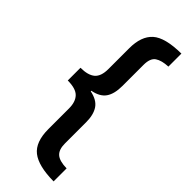

<svg xmlns="http://www.w3.org/2000/svg" viewBox="-288 -748 939 939"><g transform="rotate(45 182.0 -278.0)"><path d="M330 164Q224 163 177.5 126.5Q131 90 131 1V-142Q131 -187 108.5 -210.5Q86 -234 30 -234V-322Q82 -322 106.5 -343Q131 -364 131 -414V-558Q131 -641 174.5 -680Q218 -719 330 -720V-630Q285 -628 261.5 -612Q238 -596 238 -550V-405Q238 -349 217 -319Q196 -289 147 -280V-276Q197 -266 217.5 -235.5Q238 -205 238 -153V-6Q238 36 259 54.5Q280 73 330 74Z"/></g></svg>

Font: Noto Sans Thai Looped ExtraCondensed SemiBold
Style: Regular
Weight: 600
Width: 2
Designer: Sasikarn Vongin, Ben Mitchell
Foundry: The Fontpad Ltd
Version: Version 1.001; ttfautohint (v1.8.4.7-5d5b)